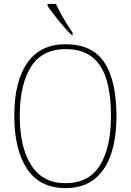

<svg xmlns="http://www.w3.org/2000/svg" viewBox="-20 -951 669 981"><path d="M314 10Q183 10 118 -88.5Q53 -187 53 -359Q53 -535 119.5 -630Q186 -725 315 -725Q452 -725 513.5 -631.5Q575 -538 575 -358Q575 -245 547 -162.5Q519 -80 461.5 -35Q404 10 314 10ZM314 -15Q435 -15 491 -107Q547 -199 547 -358Q547 -466 524.5 -542.5Q502 -619 451 -659.5Q400 -700 315 -700Q196 -700 138.5 -610Q81 -520 81 -358Q81 -199 139.5 -107Q198 -15 314 -15ZM347 -771Q328 -789 303.5 -817.5Q279 -846 256.5 -875Q234 -904 223 -921V-931H266Q276 -909 290.5 -882Q305 -855 321.5 -829Q338 -803 351 -784V-771Z"/></svg>

Font: Noto Serif Bengali SemiCondensed Thin
Style: Regular
Weight: 100
Width: 4
Designer: Juan Bruce, Universal Thirst, Indian Type Foundry and the Monotype Design Team.
Foundry: Monotype Imaging Inc.
Version: Version 2.003; ttfautohint (v1.8.4.7-5d5b)